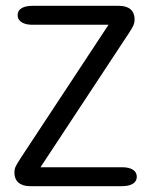

<svg xmlns="http://www.w3.org/2000/svg" viewBox="-20 -639 520 659"><path d="M119 -65H398.5Q423 -65 436.2 -56.5Q449.5 -48 449.5 -32Q449.5 -17 436.2 -8.5Q423 0 398.5 0H83.5Q57.5 0 43.5 -12.2Q29.5 -24.5 29.5 -46Q29.5 -59.5 34.5 -69Q39.5 -78.5 50 -95L352.5 -554H91Q67.5 -554 54 -562.8Q40.5 -571.5 40.5 -587Q40.5 -602.5 54 -610.8Q67.5 -619 91 -619H388Q414.5 -619 428.2 -606.8Q442 -594.5 442 -573Q442 -560.5 437.2 -550.5Q432.5 -540.5 421.5 -524Z"/></svg>

Font: Sono
Style: Regular
Weight: 400
Designer: Tyler Finck
Foundry: Tyler Finck
Version: Version 2.112